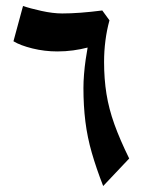

<svg xmlns="http://www.w3.org/2000/svg" viewBox="-20 -757 516 642"><path d="M325 -135Q302 -194 287 -246Q272 -298 265.5 -350.5Q259 -403 259 -463Q259 -484 261 -509Q263 -534 266.5 -558Q270 -582 273 -598Q250 -592 224.5 -588.5Q199 -585 172 -585Q129 -585 88.5 -595Q48 -605 25 -619L57 -737Q80 -729 118.5 -720.5Q157 -712 188 -712Q216 -712 249.5 -714.5Q283 -717 322 -722L346 -689Q337 -656 332.5 -621Q328 -586 328 -550Q328 -493 336 -443Q344 -393 362.5 -341.5Q381 -290 412 -227Z"/></svg>

Font: Noto Naskh Arabic UI
Style: Regular
Weight: 400
Designer: Monotype Design Team, David Williams, Mohamad Dakak and Nizar Qandah
Foundry: Monotype Imaging Inc.
Version: Version 2.014